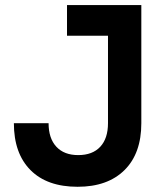

<svg xmlns="http://www.w3.org/2000/svg" viewBox="-20 -713 626 743"><path d="M280.3 9.8Q162.1 9.8 97.9 -54.9Q33.7 -119.6 33.7 -236.3H168Q168 -177.7 198 -145.3Q228 -112.8 282.7 -112.8Q337.9 -112.8 367.9 -145Q397.9 -177.2 397.9 -236.3V-574.7H239.3V-693.4H526.9V-236.3Q526.9 -119.1 461.7 -54.7Q396.5 9.8 280.3 9.8Z"/></svg>

Font: CaskaydiaMono NF
Style: Bold
Weight: 700
Designer: Aaron Bell
Foundry: Saja Typeworks
Version: Version 2111.001; ttfautohint (v1.8.4);Nerd Fonts 3.1.1